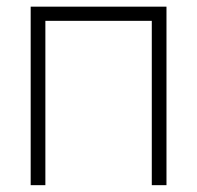

<svg xmlns="http://www.w3.org/2000/svg" viewBox="-20 -542 577 562"><path d="M467.3 -522.5V0H424.3V-481H112.8V0H69.8V-522.5Z"/></svg>

Font: Inter 28pt ExtraLight
Style: Regular
Weight: 250
Designer: Rasmus Andersson
Foundry: rsms
Version: Version 4.001;git-66647c0bb